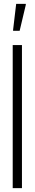

<svg xmlns="http://www.w3.org/2000/svg" viewBox="-20 -977 180 997"><path d="M46 0V-743H94V0ZM48 -817V-822L64 -957H114V-952L82 -817Z"/></svg>

Font: Saira Ultra Condensed Light
Style: Regular
Weight: 300
Width: 1
Designer: Hector Gatti with collaboration of the Omnibus-Type team
Foundry: Omnibus-Type
Version: Version 1.001; ttfautohint (v1.8)